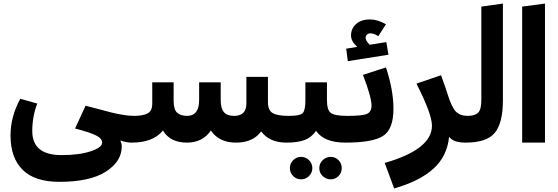

<svg xmlns="http://www.w3.org/2000/svg" viewBox="-20 -800 3131 1077"><path d="M738 -67 718 0Q690 0 655 -12Q663 6 663 21Q663 106 573.5 163Q484 220 313 220Q175 220 107 152.5Q39 85 39 -40Q39 -146 94 -246L189 -219Q161 -147 161 -65Q161 70 325 70Q425 70 489 48.5Q553 27 553 0Q553 -23 518.5 -40.5Q484 -58 401 -79L460 -207Q485 -201 533 -188Q581 -175 607 -168.5Q633 -162 668.5 -156Q704 -150 731 -150Z M1599 -150 1607 -69 1587 0Q1491 0 1445 -63Q1399 0 1304 0Q1208 0 1163 -68Q1116 0 1029 0Q934 0 894 -68Q840 0 718 0L698 -68L731 -150Q782 -150 808 -164Q834 -178 834 -218V-338H954V-235Q954 -185 974 -167.5Q994 -150 1029 -150Q1097 -150 1097 -239V-338H1218V-239Q1218 -192 1236 -171Q1254 -150 1293 -150Q1362 -150 1362 -219V-369H1483V-227Q1483 -181 1510 -165.5Q1537 -150 1599 -150Z M1930 -150 1938 -68 1918 0Q1798 0 1753 -66Q1727 -29 1688.5 -14.5Q1650 0 1587 0L1567 -67L1600 -150Q1664 -150 1678.5 -166Q1693 -182 1693 -237V-338H1814V-239Q1814 -184 1835 -167Q1856 -150 1930 -150ZM1624.5 98.5Q1643 80 1669 80Q1695 80 1713.5 98.5Q1732 117 1732 143Q1732 169 1713.5 187.5Q1695 206 1669 206Q1643 206 1624.5 187.5Q1606 169 1606 143Q1606 117 1624.5 98.5ZM1790 98.5Q1809 80 1835 80Q1861 80 1879 98.5Q1897 117 1897 143Q1897 169 1879 187.5Q1861 206 1835 206Q1809 206 1790 187.5Q1771 169 1771 143Q1771 117 1790 98.5Z M1931 -457 1922 -527 1984 -537Q1949 -568 1949 -601Q1949 -639 1977 -665Q2005 -691 2057 -691Q2097 -691 2145 -664L2102 -597Q2077 -613 2059 -613Q2045 -613 2038 -605.5Q2031 -598 2031 -588Q2031 -571 2054 -549L2147 -564L2159 -493ZM2145 -422Q2187 -294 2187 -190Q2187 -76 2129.5 -38Q2072 0 1918 0L1898 -67L1930 -150Q2014 -150 2039 -161.5Q2064 -173 2064 -208Q2064 -255 2016 -380Z M2603 -150 2611 -67 2591 0Q2523 0 2499 -33Q2489 75 2412 145.5Q2335 216 2191 257L2138 114Q2403 38 2403 -95Q2403 -160 2316 -331L2454 -378Q2485 -292 2493 -265Q2514 -198 2537.5 -174Q2561 -150 2603 -150Z M2591 0 2571 -67 2603 -150Q2644 -150 2662 -168Q2680 -186 2680 -237V-763L2801 -780V-238Q2801 -111 2756 -55.5Q2711 0 2591 0Z M3037 0H2909V-763L3037 -780Z"/></svg>

Font: FiraGO
Style: Bold
Weight: 700
Designer: bBox Type
Foundry: bBox Type GmbH
Version: Version 1.001;PS 001.001;hotconv 1.0.88;makeotf.lib2.5.64775